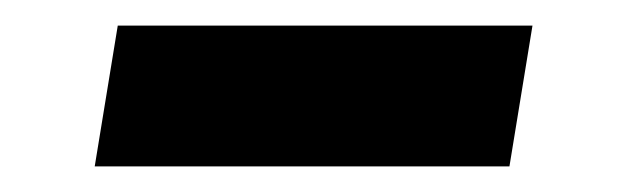

<svg xmlns="http://www.w3.org/2000/svg" viewBox="-20 -415 490 150"><path d="M54 -285 72 -395H396L378 -285Z"/></svg>

Font: Iosevka Etoile XBdObl
Style: Regular
Weight: 800
Italic angle: -9°
Designer: Belleve Invis
Foundry: Belleve Invis
Version: Version 15.5.2; ttfautohint (v1.8.4)